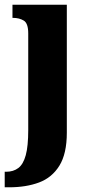

<svg xmlns="http://www.w3.org/2000/svg" viewBox="-42 -556 377 816"><path d="M-22 240V174H-16Q15 174 36 158Q57 142 67.5 103.5Q78 65 78 -3V-414Q78 -457 59 -468.5Q40 -480 14 -480H11V-536H242V8Q242 97 210.5 148Q179 199 124 219.5Q69 240 -3 240Z"/></svg>

Font: Noto Serif Tamil ExtraCondensed Black
Style: Regular
Weight: 900
Width: 2
Designer: Indian Type Foundry, Tom Grace, and the Monotype Design Team
Foundry: Monotype Imaging Inc.
Version: Version 2.004; ttfautohint (v1.8.4.7-5d5b)